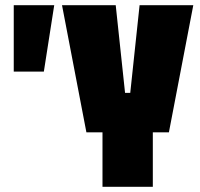

<svg xmlns="http://www.w3.org/2000/svg" viewBox="-20 -720 772 740"><path d="M33 -444V-700H189L149 -444ZM375 0V-210H313L219 -700H426L462 -362H482L518 -700H725L631 -210H569V0Z"/></svg>

Font: Tektur Condensed ExtraBold
Style: Regular
Weight: 800
Width: 3
Designer: Adam Jagosz
Foundry: Adam Jagosz
Version: Version 1.005;gftools[0.9.30]